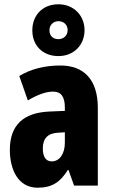

<svg xmlns="http://www.w3.org/2000/svg" viewBox="-20 -867 528 897"><path d="M253 -605C326 -605 375 -658 375 -726C375 -794 325 -847 253 -847C179 -847 131 -796 131 -725C131 -655 179 -605 253 -605ZM253 -684C226 -684 211 -701 211 -726C211 -751 230 -768 253 -768C278 -768 296 -751 296 -726C296 -701 277 -684 253 -684ZM262 -561C188 -561 123 -544 70 -512L110 -398C158 -426 196 -439 228 -439C266 -439 283 -414 283 -365V-349L212 -346C91 -341 26 -284 26 -167C26 -77 63 10 156 10C224 10 262 -17 297 -73H300L326 0H437V-363C437 -496 371 -561 262 -561ZM251 -247 283 -249V-200C283 -147 257 -113 222 -113C195 -113 180 -133 180 -174C180 -220 204 -245 251 -247Z"/></svg>

Font: Noto Sans Bengali ExtraCondensed ExtraBold
Style: Regular
Weight: 800
Width: 2
Designer: Joana Ranito - Universal Thirst; Jelle Bosma - Monotype Design Team
Foundry: Universal Thirst ehf.
Version: Version 3.000